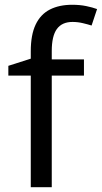

<svg xmlns="http://www.w3.org/2000/svg" viewBox="-20 -785 427 805"><path d="M332 -468H197V0H109V-468H15V-509L109 -539V-570Q109 -639 129.5 -682Q150 -725 189 -745Q228 -765 283 -765Q315 -765 341.5 -759.5Q368 -754 387 -747L364 -678Q348 -683 327 -688Q306 -693 284 -693Q240 -693 218.5 -663.5Q197 -634 197 -571V-536H332Z"/></svg>

Font: hexukorean05
Style: Book
Weight: 400
Designer: Jelle Bosma - Monotype Design Team
Foundry: Monotype Imaging Inc.
Version: Version 2.003